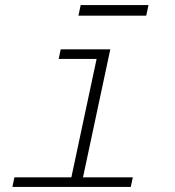

<svg xmlns="http://www.w3.org/2000/svg" viewBox="-20 -739 690 759"><path d="M254 0 370 -544H416L300 0ZM29 0 37 -38H505L497 0ZM212 -506 220 -544H393L385 -506ZM290 -677 299 -719H567L558 -677Z"/></svg>

Font: Azeret Mono Thin Thin
Style: Italic
Weight: 250
Italic angle: -12°
Version: Version 1.002